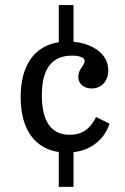

<svg xmlns="http://www.w3.org/2000/svg" viewBox="-20 -591 492 758"><path d="M61.6 -207.9Q61.6 -277.4 83.5 -326.6Q105.5 -375.9 147.3 -401.4Q189.1 -426.9 248.3 -426.9Q294.2 -426.9 330.4 -412.3Q366.5 -397.7 386.9 -372.1Q407.3 -346.5 407.3 -313.2Q407.3 -281.4 389 -261.6Q370.6 -241.8 341.7 -241.8Q318.2 -241.8 303.6 -254.6Q289.1 -267.5 289.1 -288.4Q289.1 -299.8 293.2 -308.8Q297.4 -317.9 304.9 -328.5Q308.6 -334 311.5 -339.8Q314.4 -345.5 314.4 -349.9Q314.4 -360.2 300.9 -365.8Q287.3 -371.4 264.1 -371.4Q204.5 -371.4 174.9 -332.3Q145.2 -293.2 145.2 -215.2Q145.2 -137.6 172.8 -98.2Q200.4 -58.8 255.3 -58.8Q290.9 -58.8 316.3 -75.8Q341.6 -92.8 359.2 -129.1L412.5 -102.7Q394.4 -49 350.1 -18.9Q305.7 11.3 244.1 11.3Q186.9 11.3 145.7 -14.5Q104.5 -40.4 83 -89.6Q61.6 -138.8 61.6 -207.9ZM212.1 -24.4H270.2V146.8H212.1ZM212.1 -571H270.2V-406.2H212.1Z"/></svg>

Font: Playfair Micro SmCond SmLight
Style: Regular
Weight: 360
Width: 4
Designer: Claus Eggers Sørensen
Foundry: Claus Eggers Sørensen
Version: Version 2.100;Glyphs 3.2 (3219)